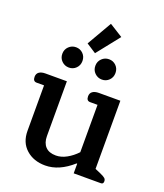

<svg xmlns="http://www.w3.org/2000/svg" viewBox="-162 -1000 954 1120"><g transform="rotate(20 315.0 -440.0)"><path d="M242 -740 331 -894 414 -842 302 -701ZM124 -633Q124 -660 142.5 -678Q161 -696 187 -696Q213 -696 231 -678Q249 -660 249 -633Q249 -606 231 -588Q213 -570 187 -570Q161 -570 142.5 -588Q124 -606 124 -633ZM329 -633Q329 -660 347.5 -678Q366 -696 392 -696Q418 -696 436 -678Q454 -660 454 -633Q454 -606 436 -588Q418 -570 392 -570Q366 -570 347.5 -588Q329 -606 329 -633ZM87 -141V-423H41Q18 -423 18 -451Q18 -471 32 -481Q46 -491 71 -491H204V-151Q204 -109 226 -85.5Q248 -62 291 -62Q324 -62 357.5 -80.5Q391 -99 419 -129V-423H373Q350 -423 350 -451Q350 -471 364 -481Q378 -491 403 -491H536V-68L573 -52Q593 -43 601 -36Q609 -29 609 -17Q609 0 594 0H425V-60H421Q338 14 252 14Q180 14 133.5 -27.5Q87 -69 87 -141Z"/></g></svg>

Font: Maitree Semibold
Style: Regular
Weight: 600
Designer: CadsonDemak Team
Foundry: CadsonDemak
Version: Version 1.000